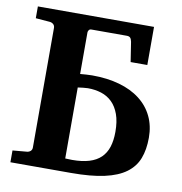

<svg xmlns="http://www.w3.org/2000/svg" viewBox="-77 -743 771 814"><g transform="rotate(10 309.0 -335.5)"><path d="M437 -204.1Q437 -248.5 425.8 -279.5Q414.6 -310.5 394.8 -329.8Q375 -349.1 348.1 -357.7Q321.3 -366.2 290 -366.2Q282.2 -366.2 269.5 -364.7Q256.8 -363.3 247.1 -361.8V-56.2Q252.9 -56.2 260.7 -55.7Q268.6 -55.2 276.9 -55.2Q319.8 -55.2 350.1 -64.5Q380.4 -73.7 399.7 -92.3Q418.9 -110.8 428 -138.7Q437 -166.5 437 -204.1ZM581.1 -204.1Q581.1 -152.8 566.4 -114.7Q551.8 -76.7 517.1 -51Q482.4 -25.4 425 -12.7Q367.7 0 282.2 0H21V-50.8L82 -56.2Q91.3 -57.1 97.7 -62.7Q104 -68.4 104 -78.1V-592.8Q104 -602.5 97.7 -608.4Q91.3 -614.3 82 -615.2L21 -620.1V-670.9H521V-506.8H449.2L436 -591.8Q433.6 -604 428.7 -608.9Q423.8 -613.8 414.1 -613.8H261.7Q253.9 -613.8 250.5 -608.6Q247.1 -603.5 247.1 -599.1V-419.9Q259.3 -420.9 273.2 -421.9Q287.1 -422.9 298.8 -422.9Q364.3 -422.9 416.5 -408Q468.8 -393.1 505.4 -364.7Q542 -336.4 561.5 -295.9Q581.1 -255.4 581.1 -204.1Z"/></g></svg>

Font: Charis SIL CyrE
Style: Bold
Weight: 700
Foundry: SIL International
Version: Version 5.000